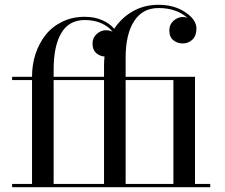

<svg xmlns="http://www.w3.org/2000/svg" viewBox="-20 -780 936 800"><path d="M30.5 -13.5H113.5V-446.5H30.5V-460H113.5V-461.5Q113.5 -511 128.2 -555.8Q143 -600.5 170.5 -635Q198 -669.5 240 -689.8Q282 -710 333 -710Q373.5 -710 405.2 -696.2Q437 -682.5 456 -660Q486.5 -706.5 533.8 -733.2Q581 -760 640.5 -760Q706 -760 752.2 -729Q798.5 -698 798.5 -661Q798.5 -631.5 782 -615.2Q765.5 -599 741 -599Q719 -599 702.2 -612.5Q685.5 -626 685.5 -653.5Q685.5 -678 703 -693.5Q720.5 -709 741 -709Q751 -709 760.5 -706Q714.5 -746.5 640.5 -746.5Q574 -746.5 538.8 -691.8Q503.5 -637 503.5 -540V-460H792.5V-13.5H856V0H30.5ZM203.5 -490V-460H413.5V-511.5Q413.5 -522.5 415.5 -544.5Q395 -546 380.2 -559.5Q365.5 -573 365.5 -598.5Q365.5 -623 383 -638.5Q400.5 -654 421 -654Q436 -654 448.5 -648H449Q432.5 -669.5 402.5 -683Q372.5 -696.5 333 -696.5Q267.5 -696.5 235.5 -642.5Q203.5 -588.5 203.5 -490ZM203.5 -13.5H413.5V-446.5H203.5ZM702.5 -446.5H503.5V-13.5H702.5Z"/></svg>

Font: Bodoni* 16pt
Style: Regular
Weight: 400
Version: Version 2.3